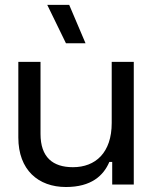

<svg xmlns="http://www.w3.org/2000/svg" viewBox="-20 -740 610 770"><path d="M516.5 -492H428V-247C428 -127.5 363 -69.5 272.5 -69.5C192 -69.5 142.5 -109 142.5 -203V-492H53.5V-188.5C53.5 -58.5 133.5 10 244.5 10C346 10 395 -35.5 418.5 -90.5H430V0H516.5ZM257.5 -720.5H169.5L244.5 -566.5H323Z"/></svg>

Font: MCL Standard
Style: Regular
Weight: 400
Designer: Květoslav Bartoš
Foundry: Florian Karsten
Version: Version 1.001;Glyphs 3.2.3 (3260)